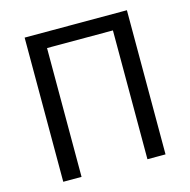

<svg xmlns="http://www.w3.org/2000/svg" viewBox="-107 -838 934 943"><g transform="rotate(-15 360.0 -366.5)"><path d="M620 0H528V-655H193V0H100V-733H620Z"/></g></svg>

Font: Source Han Sans & Saira Hybrid
Style: Regular
Weight: 400
Designer: Ryoko NISHIZUKA 西塚涼子 (kana & ideographs); Paul D. Hunt (Latin, Greek & Cyrillic); Wenlong ZHANG 张文龙 (bopomofo); Sandoll 
Foundry: Adobe Systems Incorporated
Version: Version 1.00;August 2, 2021;FontCreator 13.0.0.2675 64-bit